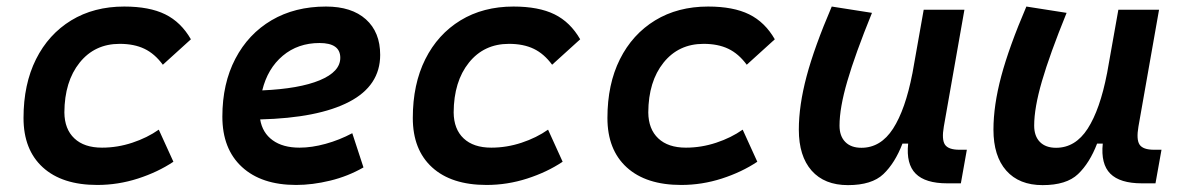

<svg xmlns="http://www.w3.org/2000/svg" viewBox="-20 -547 3556 578"><path d="M287.1 -102.5Q333.5 -102.5 378.4 -117.4Q423.3 -132.3 458 -156.7L502 -60.1Q455.1 -28.8 395.3 -9.5Q335.4 9.8 272.9 9.8Q167 9.8 108.9 -43.2Q50.8 -96.2 50.8 -191.9Q50.8 -293.5 88.4 -368.7Q126 -443.8 194.3 -485.6Q262.7 -527.3 354 -527.3Q429.7 -527.3 477.3 -503.9Q524.9 -480.5 554.7 -428.7L470.2 -352.1Q445.8 -385.3 414.8 -400.1Q383.8 -415 340.3 -415Q265.1 -415 219.7 -358.4Q174.3 -301.8 173.8 -208.5Q174.3 -158.2 203.9 -130.4Q233.4 -102.5 287.1 -102.5Z M881.8 -102.5Q918.5 -102.5 960.2 -114Q1002 -125.5 1040.5 -146L1074.2 -43Q1027.3 -16.1 973.9 -3.2Q920.4 9.8 871.6 9.8Q767.1 9.8 708.3 -44.4Q649.4 -98.6 649.4 -195.8Q649.4 -295.4 688.5 -370.1Q727.5 -444.8 797.6 -486.1Q867.7 -527.3 961.4 -527.3Q1038.6 -527.3 1081.5 -488.8Q1124.5 -450.2 1124.5 -381.8Q1124.5 -289.1 1031.2 -240.5Q938 -191.9 763.2 -187.5Q770 -147 800.8 -124.8Q831.5 -102.5 881.8 -102.5ZM769.5 -274.9Q880.9 -279.8 942.6 -305.4Q1004.4 -331.1 1004.4 -373Q1004.4 -417.5 941.9 -417.5Q877 -417.5 831.3 -379.2Q785.6 -340.8 769.5 -274.9Z M1459 -102.5Q1505.4 -102.5 1550.3 -117.4Q1595.2 -132.3 1629.9 -156.7L1673.8 -60.1Q1627 -28.8 1567.1 -9.5Q1507.3 9.8 1444.8 9.8Q1338.9 9.8 1280.8 -43.2Q1222.7 -96.2 1222.7 -191.9Q1222.7 -293.5 1260.3 -368.7Q1297.9 -443.8 1366.2 -485.6Q1434.6 -527.3 1525.9 -527.3Q1601.6 -527.3 1649.2 -503.9Q1696.8 -480.5 1726.6 -428.7L1642.1 -352.1Q1617.7 -385.3 1586.7 -400.1Q1555.7 -415 1512.2 -415Q1437 -415 1391.6 -358.4Q1346.2 -301.8 1345.7 -208.5Q1346.2 -158.2 1375.7 -130.4Q1405.3 -102.5 1459 -102.5Z M2044.9 -102.5Q2091.3 -102.5 2136.2 -117.4Q2181.2 -132.3 2215.8 -156.7L2259.8 -60.1Q2212.9 -28.8 2153.1 -9.5Q2093.3 9.8 2030.8 9.8Q1924.8 9.8 1866.7 -43.2Q1808.6 -96.2 1808.6 -191.9Q1808.6 -293.5 1846.2 -368.7Q1883.8 -443.8 1952.1 -485.6Q2020.5 -527.3 2111.8 -527.3Q2187.5 -527.3 2235.1 -503.9Q2282.7 -480.5 2312.5 -428.7L2228 -352.1Q2203.6 -385.3 2172.6 -400.1Q2141.6 -415 2098.1 -415Q2022.9 -415 1977.5 -358.4Q1932.1 -301.8 1931.6 -208.5Q1932.1 -158.2 1961.7 -130.4Q1991.2 -102.5 2044.9 -102.5Z M2532.7 10.3Q2461.9 10.3 2423.3 -33.4Q2384.8 -77.1 2384.8 -156.7Q2384.8 -229.5 2408.2 -317.4Q2431.6 -405.3 2483.9 -527.3L2605 -508.3Q2554.2 -383.3 2530.8 -302.7Q2507.3 -222.2 2507.3 -168.9Q2507.3 -137.2 2524.7 -119.6Q2542 -102.1 2573.2 -102.1Q2631.3 -102.1 2668.5 -159.7Q2705.6 -217.3 2726.6 -325.7V-325.2L2760.7 -517.6H2883.3L2821.3 -166Q2814.5 -127 2824.7 -111.6Q2835 -96.2 2868.2 -96.2H2890.6L2872.6 4.9H2831.5Q2765.6 4.9 2736.6 -24.2Q2707.5 -53.2 2713.9 -114.7H2696.8Q2674.3 -56.2 2639.4 -22.9Q2604.5 10.3 2532.7 10.3Z M3118.7 10.3Q3047.9 10.3 3009.3 -33.4Q2970.7 -77.1 2970.7 -156.7Q2970.7 -229.5 2994.1 -317.4Q3017.6 -405.3 3069.8 -527.3L3190.9 -508.3Q3140.1 -383.3 3116.7 -302.7Q3093.3 -222.2 3093.3 -168.9Q3093.3 -137.2 3110.6 -119.6Q3127.9 -102.1 3159.2 -102.1Q3217.3 -102.1 3254.4 -159.7Q3291.5 -217.3 3312.5 -325.7V-325.2L3346.7 -517.6H3469.2L3407.2 -166Q3400.4 -127 3410.6 -111.6Q3420.9 -96.2 3454.1 -96.2H3476.6L3458.5 4.9H3417.5Q3351.6 4.9 3322.5 -24.2Q3293.5 -53.2 3299.8 -114.7H3282.7Q3260.3 -56.2 3225.3 -22.9Q3190.4 10.3 3118.7 10.3Z"/></svg>

Font: Cascadia Code NF SemiBold
Style: Italic
Weight: 600
Italic angle: -10°
Monospace: yes
Designer: Aaron Bell
Foundry: Saja Typeworks
Version: Version 2404.023; ttfautohint (v1.8.4)